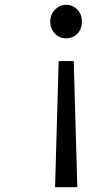

<svg xmlns="http://www.w3.org/2000/svg" viewBox="-20 -577 363 802"><path d="M210 205 213 101 225 -322H288L300 101L303 205ZM210 -436Q190 -456 190 -487Q190 -517 210 -537Q230 -557 256 -557Q283 -557 303 -537Q322 -518 322 -487Q322 -455 303 -436Q284 -417 256 -417Q228 -417 210 -436Z"/></svg>

Font: Source Han Sans Regular
Style: Regular
Weight: 400
Designer: Ryoko NISHIZUKA  (kana & ideographs); Paul D. Hunt (Latin, Greek & Cyrillic); Wenlong ZHANG  (bopomofo); Sandoll Communi
Foundry: Adobe Systems Incorporated
Version: Version 1.00 January 18, 2024, initial release